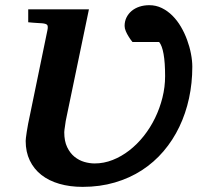

<svg xmlns="http://www.w3.org/2000/svg" viewBox="-20 -707 785 741"><path d="M722.2 -449.2Q722.2 -386.2 709.5 -327.6Q696.8 -269 672.1 -217.5Q647.5 -166 611.1 -123.3Q574.7 -80.6 527.6 -50Q480.5 -19.5 423.1 -2.7Q365.7 14.2 298.8 14.2Q249.5 14.2 209 2.4Q168.5 -9.3 139.6 -32Q110.8 -54.7 95 -87.6Q79.1 -120.6 79.1 -163.1Q79.1 -166.5 80.1 -175.8Q81.1 -185.1 83.3 -198.7Q85.4 -212.4 88.6 -229.5Q91.8 -246.6 96.2 -266.1L163.1 -590.8Q166 -605 162.4 -610.4Q158.7 -615.7 142.1 -617.2Q133.8 -617.2 125 -618.2Q117.2 -618.7 107.7 -619.4Q98.1 -620.1 88.9 -621.1V-670.9H323.2L238.8 -265.1Q235.8 -252 233.6 -239.7Q231.4 -227.5 230.5 -217.8Q228.5 -206.5 228 -196.8Q228 -162.1 239.3 -138.9Q250.5 -115.7 267.8 -101.8Q285.2 -87.9 305.7 -82Q326.2 -76.2 345.2 -76.2Q380.9 -76.2 414.8 -89.6Q448.7 -103 479 -126.5Q509.3 -149.9 534.7 -181.9Q560.1 -213.9 578.4 -251.5Q596.7 -289.1 606.9 -330.1Q617.2 -371.1 617.2 -413.1Q617.2 -465.8 611.3 -498.5Q605.5 -531.2 594.2 -544.9H491.2Q482.4 -555.7 476.1 -566.4Q470.2 -575.7 465.6 -586.4Q460.9 -597.2 460.9 -606.9Q460.9 -624.5 468 -639.2Q475.1 -653.8 487.8 -664.6Q500.5 -675.3 518.1 -681.2Q535.6 -687 556.2 -687Q582 -687 604.5 -676Q627 -665 645.5 -646.5Q664.1 -627.9 678.2 -603.8Q692.4 -579.6 702.1 -553Q711.9 -526.4 717 -499.5Q722.2 -472.7 722.2 -449.2Z"/></svg>

Font: Charis SIL Afr
Style: Bold Italic
Weight: 700
Italic angle: -11°
Foundry: SIL International
Version: Version 5.000